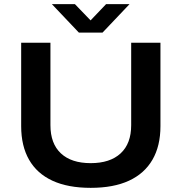

<svg xmlns="http://www.w3.org/2000/svg" viewBox="-20 -893 874 925"><path d="M417 12Q307 12 232.5 -22.5Q158 -57 120 -123.5Q82 -190 82 -285V-687H223V-290Q223 -201 273.5 -154Q324 -107 417 -107Q510 -107 561 -154Q612 -201 612 -290V-687H753V-285Q753 -190 714.5 -123.5Q676 -57 601.5 -22.5Q527 12 417 12ZM230 -873H341L447 -763H386L491 -873H604L474 -736H360Z"/></svg>

Font: Archivo SemiExpanded SemiBold
Style: Regular
Weight: 600
Width: 6
Designer: Hector Gatti
Foundry: Omnibus-Type
Version: Version 2.001